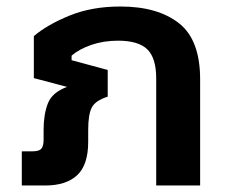

<svg xmlns="http://www.w3.org/2000/svg" viewBox="-20 -570 697 590"><path d="M47 0V-105H80Q100 -105 107 -113Q114 -121 114 -141V-172Q114 -218 127 -252Q140 -286 186 -303L84 -330V-459Q125 -494 193.5 -522Q262 -550 350 -550Q464 -550 529.5 -499Q595 -448 595 -326V0H460V-329Q460 -392 432.5 -418.5Q405 -445 343 -445Q298 -445 260.5 -432Q223 -419 200 -399V-385L311 -355V-273Q273 -261 262 -239.5Q251 -218 251 -171V-134Q251 -63 217 -31.5Q183 0 119 0Z"/></svg>

Font: Kanit Medium
Style: Regular
Weight: 500
Designer: Katatrad Team
Foundry: CadsonDemak
Version: Version 2.000; ttfautohint (v1.8.3)